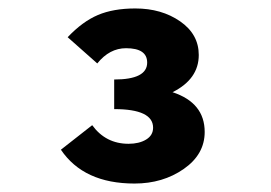

<svg xmlns="http://www.w3.org/2000/svg" viewBox="-20 -790 640 454"><path d="M298 -356Q178 -356 124 -436L198 -494Q230 -450 284 -450Q309 -450 325.5 -460Q342 -470 342 -488Q342 -532 250 -532V-602Q328 -602 328 -642Q328 -676 278 -676Q239 -676 210 -640L140 -702Q175 -739 211.5 -754.5Q248 -770 300 -770Q362 -770 406 -739.5Q450 -709 450 -660Q450 -603 388 -572Q464 -547 464 -478Q464 -425 414.5 -390.5Q365 -356 298 -356Z"/></svg>

Font: TypoPRO Source Code Pro
Style: Regular
Weight: 900
Monospace: yes
Designer: Paul D. Hunt, Teo Tuominen
Foundry: Adobe Systems Incorporated
Version: Version 2.010;PS 1.0;hotconv 1.0.84;makeotf.lib2.5.63406